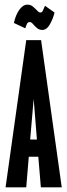

<svg xmlns="http://www.w3.org/2000/svg" viewBox="-20 -807 290 827"><path d="M156 0 145 -132H104L93 0H4L93 -634H157L246 0ZM125 -381 110 -206H139ZM174 -782 215 -753Q208 -725 194.5 -701.5Q181 -678 162 -678Q149 -678 139 -686.5Q129 -695 122 -703.5Q115 -712 108 -712Q100 -712 96.5 -705Q93 -698 89 -685L40 -708Q47 -742 63 -764.5Q79 -787 98 -787Q112 -787 122 -778.5Q132 -770 140 -761.5Q148 -753 154 -753Q162 -753 166 -764Q170 -775 174 -782Z"/></svg>

Font: Inconsolata UltraCondensed Black
Style: Regular
Weight: 900
Width: 1
Monospace: yes
Designer: Raph Levien, Cyreal, Brenton Simpson
Foundry: Raph Levien, Cyreal, Google
Version: Version 3.001; ttfautohint (v1.8.2.53-6de2)